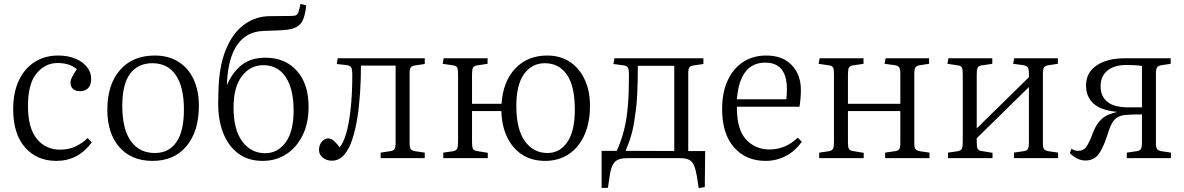

<svg xmlns="http://www.w3.org/2000/svg" viewBox="-20 -803 6012 975"><path d="M266 14Q167 14 107 -54.5Q47 -123 47 -248Q47 -334 76 -395Q105 -456 156.5 -488.5Q208 -521 275 -521Q324 -521 362 -505.5Q400 -490 421.5 -463Q443 -436 443 -403Q443 -371 427.5 -355.5Q412 -340 387 -340Q362 -340 350 -352Q338 -364 338 -383Q338 -396 346 -411.5Q354 -427 370 -452Q333 -483 273 -483Q209 -483 165.5 -430Q122 -377 122 -265Q122 -153 167 -98Q212 -43 285 -43Q329 -43 364 -59.5Q399 -76 425 -102L446 -80Q377 14 266 14Z M755 14Q647 14 586 -56Q525 -126 525 -246Q525 -373 589 -447Q653 -521 766 -521Q836 -521 886 -489.5Q936 -458 963 -400.5Q990 -343 990 -266Q990 -137 927.5 -61.5Q865 14 755 14ZM766 -26Q837 -26 875.5 -81Q914 -136 914 -246Q914 -362 872.5 -422Q831 -482 754 -482Q681 -482 641 -429Q601 -376 601 -266Q601 -147 644.5 -86.5Q688 -26 766 -26Z M1314 14Q1239 14 1188.5 -24.5Q1138 -63 1112.5 -130Q1087 -197 1088 -283L1089 -331Q1091 -461 1125.5 -547.5Q1160 -634 1219 -677.5Q1278 -721 1352 -721Q1376 -721 1401.5 -721.5Q1427 -722 1460 -722Q1477 -722 1484.5 -726.5Q1492 -731 1496 -743Q1499 -751 1501.5 -762.5Q1504 -774 1506 -783L1535 -776Q1530 -723 1514.5 -694.5Q1499 -666 1460 -656Q1446 -652 1416 -650Q1386 -648 1319 -646Q1232 -643 1185.5 -576.5Q1139 -510 1133 -388L1132 -370Q1161 -437 1208 -473.5Q1255 -510 1328 -510Q1428 -510 1487.5 -443.5Q1547 -377 1547 -261Q1547 -177 1516.5 -115.5Q1486 -54 1433.5 -20Q1381 14 1314 14ZM1327 -25Q1390 -25 1430.5 -80Q1471 -135 1471 -242Q1471 -351 1431 -411.5Q1391 -472 1317 -472Q1251 -472 1208.5 -416.5Q1166 -361 1166 -257Q1166 -144 1210.5 -84.5Q1255 -25 1327 -25Z M1665 13Q1638 13 1619 -2.5Q1600 -18 1600 -42Q1600 -66 1614 -83Q1628 -100 1647 -100Q1662 -100 1675 -88.5Q1688 -77 1705 -55Q1713 -65 1721 -80.5Q1729 -96 1736 -119Q1751 -166 1760 -244.5Q1769 -323 1769 -424Q1769 -450 1764 -459.5Q1759 -469 1743 -472L1690 -478L1695 -507H2137V-478L2090 -471Q2072 -469 2066 -461Q2060 -453 2060 -432V-77Q2060 -54 2065.5 -46Q2071 -38 2089 -35L2137 -28V0H1913V-28L1960 -35Q1978 -37 1983.5 -46Q1989 -55 1989 -79V-470H1813Q1813 -401 1808.5 -332Q1804 -263 1795 -207Q1785 -143 1768.5 -93.5Q1752 -44 1726.5 -15.5Q1701 13 1665 13Z M2748 14Q2681 14 2632 -17.5Q2583 -49 2555.5 -106Q2528 -163 2526 -239H2377V-79Q2377 -56 2382 -47Q2387 -38 2402 -36L2457 -27V0H2231V-28L2280 -35Q2296 -38 2301 -47.5Q2306 -57 2306 -83V-426Q2306 -451 2301.5 -460Q2297 -469 2281 -471L2228 -479L2233 -507H2456V-479L2403 -471Q2387 -469 2382 -459.5Q2377 -450 2377 -426V-276H2527Q2534 -388 2596 -454.5Q2658 -521 2759 -521Q2825 -521 2873.5 -489Q2922 -457 2949 -399.5Q2976 -342 2976 -266Q2976 -181 2948 -118Q2920 -55 2868.5 -20.5Q2817 14 2748 14ZM2760 -26Q2823 -26 2861 -81.5Q2899 -137 2899 -247Q2899 -365 2859 -423.5Q2819 -482 2747 -482Q2681 -482 2641.5 -427.5Q2602 -373 2602 -265Q2602 -146 2645.5 -86Q2689 -26 2760 -26Z M3528 152 3518 88Q3510 39 3493.5 19.5Q3477 0 3431 0H3167Q3119 0 3101 20.5Q3083 41 3077 85L3067 151H3035V-37H3112Q3136 -90 3149.5 -145Q3163 -200 3168.5 -267Q3174 -334 3174 -422Q3174 -448 3169 -458.5Q3164 -469 3147 -471L3095 -478L3100 -507H3552V-478L3505 -471Q3486 -469 3480.5 -460.5Q3475 -452 3475 -432V-36H3561L3559 147ZM3157 -37 3404 -36V-469H3219Q3219 -392 3216 -328Q3213 -264 3205 -217Q3199 -165 3187.5 -123.5Q3176 -82 3157 -37Z M3868 14Q3768 14 3707.5 -54.5Q3647 -123 3647 -249Q3647 -332 3674.5 -393Q3702 -454 3752.5 -487.5Q3803 -521 3871 -521Q3954 -521 4000.5 -472.5Q4047 -424 4047 -346Q4047 -305 4040 -261H3722Q3721 -147 3768 -95.5Q3815 -44 3887 -44Q3927 -44 3963 -58.5Q3999 -73 4031 -104L4052 -83Q4016 -34 3969 -10Q3922 14 3868 14ZM3722 -299H3973Q3976 -322 3976 -350Q3976 -485 3866 -485Q3737 -485 3722 -299Z M4140 0V-28L4189 -35Q4205 -38 4210 -47.5Q4215 -57 4215 -83V-426Q4215 -451 4210.5 -460Q4206 -469 4190 -471L4137 -479L4142 -507H4365V-479L4312 -471Q4296 -469 4291 -459.5Q4286 -450 4286 -426V-276H4552V-429Q4552 -452 4546.5 -460.5Q4541 -469 4524 -472L4472 -479L4477 -507H4698V-479L4652 -472Q4634 -469 4628.5 -460.5Q4623 -452 4623 -428V-77Q4623 -54 4628.5 -46Q4634 -38 4652 -35L4700 -28V0H4475V-28L4523 -35Q4541 -37 4546.5 -46Q4552 -55 4552 -79V-239H4286V-79Q4286 -56 4291 -47Q4296 -38 4311 -36L4366 -27V0Z M4794 0V-28L4843 -35Q4859 -38 4864 -47.5Q4869 -57 4869 -83V-426Q4869 -451 4864.5 -460Q4860 -469 4844 -471L4791 -479L4796 -507H5019V-479L4966 -471Q4950 -469 4945 -459.5Q4940 -450 4940 -426V-151L5205 -411V-429Q5205 -452 5199.5 -460.5Q5194 -469 5177 -472L5125 -479L5130 -507H5352V-479L5305 -472Q5287 -469 5281.5 -460.5Q5276 -452 5276 -428V-77Q5276 -54 5281.5 -46Q5287 -38 5305 -35L5353 -28V0H5129V-28L5176 -35Q5194 -37 5199.5 -46Q5205 -55 5205 -79V-361L4940 -101V-79Q4940 -56 4945 -47Q4950 -38 4965 -36L5020 -27V0Z M5493 12Q5470 12 5451 2.5Q5432 -7 5413 -25L5421 -48Q5428 -43 5436 -40Q5444 -37 5456 -37Q5481 -37 5495.5 -56Q5510 -75 5532 -133Q5548 -175 5575.5 -199.5Q5603 -224 5652 -234V-235Q5569 -243 5532 -278Q5495 -313 5495 -368Q5495 -435 5549 -471Q5603 -507 5691 -507H5925V-479L5879 -472Q5861 -469 5855.5 -460.5Q5850 -452 5850 -428V-77Q5850 -55 5855.5 -46.5Q5861 -38 5879 -35L5926 -28V0H5702V-28L5750 -35Q5768 -37 5773.5 -46Q5779 -55 5779 -79V-222Q5762 -222 5737.5 -221.5Q5713 -221 5694 -219Q5667 -216 5651 -205Q5635 -194 5623.5 -171Q5612 -148 5600 -107Q5576 -37 5552.5 -12.5Q5529 12 5493 12ZM5707 -258H5779V-468Q5760 -471 5740.5 -472Q5721 -473 5699 -473Q5638 -473 5603.5 -444.5Q5569 -416 5569 -365Q5569 -313 5604 -285.5Q5639 -258 5707 -258Z"/></svg>

Font: Literata 36pt Light
Style: Regular
Weight: 300
Designer: Latin by Veronika Burian and Jose Scaglione. Greek by Irene Vlachou. Cyrillic by Vera Evstafieva.
Foundry: TypeTogether
Version: Version 3.002